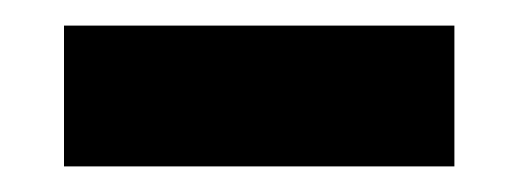

<svg xmlns="http://www.w3.org/2000/svg" viewBox="-20 -785 405 150"><path d="M30 -655V-765H335V-655Z"/></svg>

Font: Statis Sans
Style: Bold
Weight: 700
Designer: bBox Type GmbH
Foundry: bBox Type GmbH
Version: Version 1.000